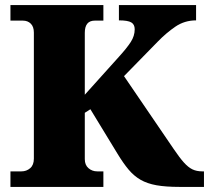

<svg xmlns="http://www.w3.org/2000/svg" viewBox="-20 -734 821 754"><path d="M21 0V-61H64Q84 -61 98.5 -73.5Q113 -86 113 -111V-606Q113 -629 101 -641Q89 -653 70 -653H21V-714H386V-653H352Q313 -653 313 -605V-362L447 -511Q478 -545 493.5 -569Q509 -593 509 -619Q509 -638 495.5 -646Q482 -654 447 -654V-714H750V-654Q705 -654 669 -629.5Q633 -605 599 -570L467 -435L662 -149Q685 -115 702 -96Q719 -77 735.5 -69Q752 -61 775 -61H781V0H685Q631 0 594.5 -6.5Q558 -13 532 -28Q506 -43 485 -68Q464 -93 441 -131L335 -305L313 -291V-109Q313 -86 327.5 -73.5Q342 -61 362 -61H386V0Z"/></svg>

Font: Noto Serif Myanmar Black
Style: Regular
Weight: 900
Designer: Ben Mitchell and the Monotype Design Team
Foundry: Monotype Imaging Inc.
Version: Version 2.106; ttfautohint (v1.8.4.7-5d5b)